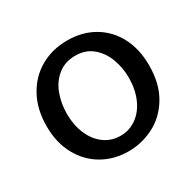

<svg xmlns="http://www.w3.org/2000/svg" viewBox="-120 -631 808 792"><g transform="rotate(-30 284.0 -235.5)"><path d="M280 26Q212 26 157 -5.5Q102 -37 70 -95.5Q38 -154 38 -232Q38 -313 71 -373Q104 -433 160.5 -465Q217 -497 288 -497Q360 -497 415 -464.5Q470 -432 500 -374Q530 -316 530 -240Q530 -152 494 -92Q458 -32 401 -3Q344 26 281 26ZM284 -46Q326 -46 360 -70.5Q394 -95 413 -138.5Q432 -182 432 -238Q432 -283 416.5 -326Q401 -369 368 -397.5Q335 -426 285 -426Q236 -426 202 -398.5Q168 -371 152 -327.5Q136 -284 136 -235Q136 -181 154.5 -138Q173 -95 206.5 -70.5Q240 -46 283 -46Z"/></g></svg>

Font: LINE Seed Sans KR Regular
Style: Regular
Weight: 400
Designer: LINE VX Design & Sandoll Inc & Dalton Maag Ltd
Foundry: Sandoll Inc.
Version: Version 1.000